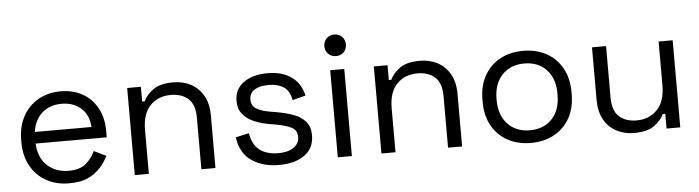

<svg xmlns="http://www.w3.org/2000/svg" viewBox="-45 -873 3910 1074"><g transform="rotate(-5 1910.0 -336.0)"><path d="M307 14Q233 14 177 -17.5Q121 -49 90 -106Q59 -163 59 -238V-250Q59 -326 90 -383Q121 -440 176 -471.5Q231 -503 302 -503Q371 -503 424 -473.5Q477 -444 507 -389Q537 -334 537 -260V-224H138Q141 -145 189 -100.5Q237 -56 309 -56Q372 -56 406 -85Q440 -114 458 -154L526 -121Q511 -90 484.5 -59Q458 -28 415.5 -7Q373 14 307 14ZM139 -289H457Q453 -357 410.5 -395Q368 -433 302 -433Q235 -433 192 -395Q149 -357 139 -289Z M675 0V-489H752V-406H766Q782 -441 820.5 -469.5Q859 -498 934 -498Q989 -498 1032.5 -475Q1076 -452 1102 -407Q1128 -362 1128 -296V0H1049V-290Q1049 -363 1012.5 -396Q976 -429 914 -429Q843 -429 798.5 -383Q754 -337 754 -246V0Z M1485 14Q1394 14 1331.5 -28Q1269 -70 1256 -161L1331 -178Q1339 -130 1361 -102.5Q1383 -75 1415.5 -63.5Q1448 -52 1485 -52Q1540 -52 1572 -74Q1604 -96 1604 -133Q1604 -171 1573.5 -186.5Q1543 -202 1490 -212L1449 -219Q1402 -227 1363 -244Q1324 -261 1301 -290Q1278 -319 1278 -363Q1278 -429 1329 -466Q1380 -503 1464 -503Q1547 -503 1598.5 -465.5Q1650 -428 1665 -360L1591 -341Q1582 -394 1548 -415.5Q1514 -437 1464 -437Q1414 -437 1385 -418.5Q1356 -400 1356 -364Q1356 -329 1383.5 -312.5Q1411 -296 1457 -288L1498 -281Q1550 -272 1591.5 -256.5Q1633 -241 1657.5 -212Q1682 -183 1682 -136Q1682 -64 1628.5 -25Q1575 14 1485 14Z M1815 0V-489H1894V0ZM1855 -565Q1829 -565 1811.5 -582Q1794 -599 1794 -625Q1794 -652 1811.5 -669Q1829 -686 1855 -686Q1881 -686 1898 -669Q1915 -652 1915 -625Q1915 -599 1898 -582Q1881 -565 1855 -565Z M2060 0V-489H2137V-406H2151Q2167 -441 2205.5 -469.5Q2244 -498 2319 -498Q2374 -498 2417.5 -475Q2461 -452 2487 -407Q2513 -362 2513 -296V0H2434V-290Q2434 -363 2397.5 -396Q2361 -429 2299 -429Q2228 -429 2183.5 -383Q2139 -337 2139 -246V0Z M2899 14Q2825 14 2768.5 -17Q2712 -48 2680.5 -104.5Q2649 -161 2649 -238V-251Q2649 -327 2680.5 -384Q2712 -441 2768.5 -472Q2825 -503 2899 -503Q2973 -503 3029.5 -472Q3086 -441 3117.5 -384Q3149 -327 3149 -251V-238Q3149 -161 3117.5 -104.5Q3086 -48 3029.5 -17Q2973 14 2899 14ZM2899 -57Q2977 -57 3023.5 -106.5Q3070 -156 3070 -240V-249Q3070 -333 3023.5 -382.5Q2977 -432 2899 -432Q2822 -432 2775 -382.5Q2728 -333 2728 -249V-240Q2728 -156 2775 -106.5Q2822 -57 2899 -57Z M3478 9Q3425 9 3380.5 -14Q3336 -37 3310.5 -82.5Q3285 -128 3285 -193V-489H3364V-199Q3364 -126 3400.5 -93Q3437 -60 3499 -60Q3569 -60 3614 -106Q3659 -152 3659 -243V-489H3738V0H3661V-83H3647Q3631 -48 3592 -19.5Q3553 9 3478 9Z"/></g></svg>

Font: Space Grotesk
Style: Regular
Weight: 400
Designer: Florian Karsten
Foundry: Florian Karsten
Version: Version 2.000